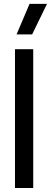

<svg xmlns="http://www.w3.org/2000/svg" viewBox="-20 -948 257 968"><path d="M55.5 0H147.5V-700H55.5ZM129 -928.5 63.5 -774.5H142L217 -928.5Z"/></svg>

Font: MCL Standard
Style: Regular
Weight: 400
Designer: Květoslav Bartoš
Foundry: Florian Karsten
Version: Version 1.001;Glyphs 3.2.3 (3260)